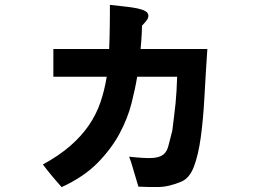

<svg xmlns="http://www.w3.org/2000/svg" viewBox="-20 -725 1040 788"><path d="M831 -524Q824 -419 819 -326.5Q814 -234 804 -161.5Q794 -89 776 -41.5Q758 6 725 20Q674 42 630 42.5Q586 43 548 41Q537 6 527.5 -28Q518 -62 510 -82Q571 -75 602.5 -76.5Q634 -78 649.5 -90Q665 -102 671 -126Q677 -150 687 -188Q691 -221 694.5 -248Q698 -275 700.5 -300.5Q703 -326 704.5 -352Q706 -378 707 -410H543Q535 -361 519.5 -300Q504 -239 470.5 -176.5Q437 -114 380.5 -56.5Q324 1 233 43Q219 27 208.5 15Q198 3 189.5 -7.5Q181 -18 173 -28Q165 -38 156 -50Q222 -86 268 -126Q314 -166 344.5 -210.5Q375 -255 392 -304.5Q409 -354 418 -410H199V-524H428Q429 -541 429.5 -564.5Q430 -588 430.5 -613.5Q431 -639 431 -663Q431 -687 431 -705Q465 -701 494 -698Q523 -695 544 -690.5Q565 -686 577 -679Q589 -672 589 -660Q589 -651 581.5 -641Q574 -631 563 -620Q562 -597 561.5 -583Q561 -569 560 -559Q559 -549 558.5 -541Q558 -533 557 -524Z"/></svg>

Font: D2Coding
Style: Bold
Weight: 700
Monospace: yes
Designer: Yong-Rak Park; Jeong-Hwan Yoon; Sang-Min Lee;
Foundry: NHN Corporation
Version: Version 1.3.2; Build 20180524